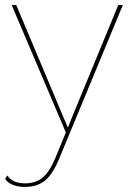

<svg xmlns="http://www.w3.org/2000/svg" viewBox="-24 -520 525 755"><path d="M210 101Q184 165 153 190Q122 215 74 215Q47 215 26.5 207Q6 199 -4 183L5 170Q25 201 75 201Q116 201 143.5 178.5Q171 156 195 98L235 1L22 -500H40L225 -60L243 -18L260 -61L441 -500H459Z"/></svg>

Font: Work Sans Thin
Style: Regular
Weight: 260
Designer: Wei Huang
Foundry: Wei Huang
Version: Version 1.500